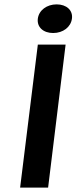

<svg xmlns="http://www.w3.org/2000/svg" viewBox="-20 -858 350 878"><path d="M72 0H200L280 -654H153ZM223 -707C268 -707 304 -734 309 -773C314 -811 284 -838 239 -838C194 -838 158 -811 153 -773C148 -734 178 -707 223 -707Z"/></svg>

Font: Falling Sky
Style: ExtObl
Weight: 400
Designer: Paul D. Hunt
Foundry: Adobe Systems Incorporated
Version: Version 1.02